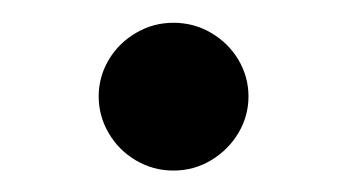

<svg xmlns="http://www.w3.org/2000/svg" viewBox="-20 -143 311 172"><path d="M135.3 9.8Q117.2 9.8 101.8 0.7Q86.4 -8.3 77.4 -23.7Q68.4 -39.1 68.4 -56.6Q68.4 -74.2 77.4 -89.4Q86.4 -104.5 101.8 -113.5Q117.2 -122.6 135.3 -122.6Q153.8 -122.6 169.2 -113.5Q184.6 -104.5 193.6 -89.4Q202.6 -74.2 202.6 -56.6Q202.6 -39.1 193.6 -23.9Q184.6 -8.8 169.2 0.5Q153.8 9.8 135.3 9.8Z"/></svg>

Font: Radley
Style: Regular
Weight: 400
Designer: Vernon Adams
Foundry: Vernon Adams
Version: Version 1.003; ttfautohint (v1.6)